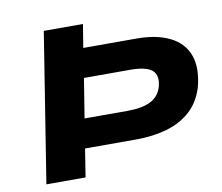

<svg xmlns="http://www.w3.org/2000/svg" viewBox="-78 -799 1031 893"><g transform="rotate(-10 438.0 -352.5)"><path d="M71 0 183 -705H368L350 -595H602Q697 -595 759.5 -563.5Q822 -532 844 -471.5Q866 -411 843 -322Q822 -254 776 -212.5Q730 -171 664 -152Q598 -133 517 -133H277L256 0ZM299 -271H501Q570 -271 610 -290.5Q650 -310 664 -354Q679 -408 651 -432.5Q623 -457 548 -457H329Z"/></g></svg>

Font: Nunito Sans 7pt Expanded ExtraBold
Style: Italic
Weight: 800
Width: 7
Italic angle: -9°
Designer: Vernon Adams
Foundry: Vernon Adams
Version: Version 3.101;gftools[0.9.27]